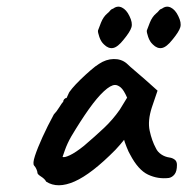

<svg xmlns="http://www.w3.org/2000/svg" viewBox="-20 -569 560 574"><path d="M118 -26Q114 -34 103 -41Q92 -48 92 -52Q92 -56 89 -63Q86 -70 82 -74Q77 -80 84.5 -103Q92 -126 107 -159Q122 -192 141 -227Q149 -235 157 -248Q165 -261 169 -265Q169 -269 172 -272.5Q175 -276 179 -276L185 -289Q186 -293 196 -305Q206 -317 221 -331.5Q236 -346 251 -359Q266 -372 276 -378Q297 -392 319.5 -392.5Q342 -393 358 -380Q361 -377 370.5 -368.5Q380 -360 392 -350Q404 -340 414 -331L451 -298L434 -248Q421 -208 427.5 -178Q434 -148 446 -126Q451 -115 462 -107.5Q473 -100 487 -98Q495 -97 502 -92Q509 -87 509 -76Q509 -57 502 -48Q495 -39 485 -37Q452 -33 422.5 -47Q393 -61 369 -107Q365 -113 358.5 -129.5Q352 -146 351 -151Q347 -146 339 -136.5Q331 -127 325 -121Q254 -49 203 -26.5Q152 -4 118 -26ZM167 -100Q172 -97 189 -105Q206 -113 231 -133Q265 -162 291 -186.5Q317 -211 338 -241L360 -277Q350 -300 341 -307.5Q332 -315 324 -315Q311 -315 290.5 -296Q270 -277 245.5 -242.5Q221 -208 193 -161Q181 -140 174 -120Q167 -100 167 -100ZM291 -436Q282 -444 277 -458.5Q272 -473 273 -478Q275 -484 282 -501.5Q289 -519 301 -529Q305 -532 309 -537Q313 -542 318 -543Q331 -553 344.5 -546.5Q358 -540 367 -521Q377 -501 373 -487.5Q369 -474 350 -451Q332 -428 318 -425.5Q304 -423 291 -436ZM437 -436Q428 -444 423 -458.5Q418 -473 419 -478Q421 -484 428 -501.5Q435 -519 447 -529Q451 -532 455 -537Q459 -542 464 -543Q477 -553 490.5 -546.5Q504 -540 513 -521Q523 -501 519 -487.5Q515 -474 496 -451Q478 -428 464 -425.5Q450 -423 437 -436Z"/></svg>

Font: Caveat SemiBold
Style: Regular
Weight: 600
Designer: Pablo Impallari
Foundry: Pablo Impallari
Version: Version 2.000